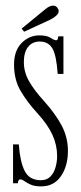

<svg xmlns="http://www.w3.org/2000/svg" viewBox="-20 -653 287 684"><path d="M126.5 11Q103.5 11 89.5 4.8Q75.5 -1.5 67 -7.8Q58.5 -14 52.5 -14Q44.5 -14 43.5 0H26.5V-138.5H47Q51.5 -76 68.2 -43.5Q85 -11 125.5 -11Q147 -11 159.8 -24.2Q172.5 -37.5 178 -57.5Q183.5 -77.5 183.5 -97Q183.5 -136 166.8 -172.8Q150 -209.5 112 -251Q78 -288 54 -328.2Q30 -368.5 30 -422.5Q30 -472.5 57 -499.8Q84 -527 120.5 -527Q147 -527 160.2 -518.2Q173.5 -509.5 180.5 -509.5Q186.5 -509.5 187.5 -523.5H206V-389.5H185.5Q181 -456.5 166.5 -480.8Q152 -505 121.5 -505Q95 -505 80 -485.8Q65 -466.5 65 -432Q65 -396.5 83 -364.5Q101 -332.5 135 -295Q178.5 -246.5 200.2 -204.8Q222 -163 222 -115.5Q222 -61.5 197 -25.2Q172 11 126.5 11ZM66 -540 57 -551 140 -619Q156 -633 169.5 -633Q181 -633 186.5 -622Q189 -618.5 189 -613.5Q189 -604.5 179.2 -596.2Q169.5 -588 158 -582.5Z"/></svg>

Font: Imbue 50pt ExtraLight
Style: Regular
Weight: 200
Designer: Tyler Finck
Foundry: Etcetera Type Company
Version: Version 1.102; ttfautohint (v1.8.3)